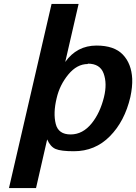

<svg xmlns="http://www.w3.org/2000/svg" viewBox="-20 -742 681 960"><path d="M349.1 14.2H350.1Q284.2 14.2 258.1 2.9Q231.9 -8.3 215.8 -44.9L160.2 198.2H24.9L237.8 -722.2H373L306.2 -432.1Q364.3 -514.2 462.9 -514.2Q550.8 -514.2 594 -469.2Q637.2 -424.3 641.1 -348.1Q642.6 -307.1 631.8 -256.8Q603.5 -135.7 529.5 -60.8Q455.6 14.2 349.1 14.2ZM418.9 -423.8V-421.9Q364.7 -421.9 321.5 -369.4Q278.3 -316.9 263.2 -251Q245.1 -176.3 258.8 -122.1Q272 -69.8 333 -69.8Q394 -69.8 439 -126Q480.5 -177.7 500 -256.8Q516.6 -324.7 498 -375Q480 -423.8 418.9 -423.8Z"/></svg>

Font: Perun
Style: Bold Italic
Weight: 700
Italic angle: -12°
Foundry: Copyright (c) Stefan Peev, Context Ltd, 2016
Version: Version 001.000